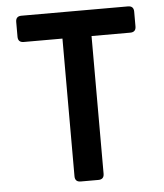

<svg xmlns="http://www.w3.org/2000/svg" viewBox="-52 -776 705 823"><g transform="rotate(-5 300.0 -365.0)"><path d="M262.1 0Q237.4 0 237.4 -24.7V-617H70.9Q46.2 -617 46.2 -641.7V-705.3Q46.2 -730 70.9 -730H529.1Q553.8 -730 553.8 -705.3V-641.7Q553.8 -617 529.1 -617H362.6V-24.7Q362.6 0 337.9 0Z"/></g></svg>

Font: Pitagon Sans Mono
Style: Regular
Weight: 400
Monospace: yes
Designer: Travis Tran
Foundry: Pitagon
Version: Version 1.001;gftools[0.9.26]